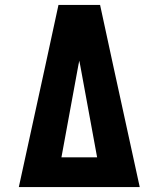

<svg xmlns="http://www.w3.org/2000/svg" viewBox="-20 -755 640 775"><path d="M56 0 163 -490 216 -735H384L437 -490L544 0ZM372 -120 304 -490Q303 -495 302 -500Q301 -505 300 -510Q299 -505 298 -500Q297 -495 296 -490L228 -120Z"/></svg>

Font: Iosevka Etoile Heavy
Style: Regular
Weight: 900
Designer: Belleve Invis
Foundry: Belleve Invis
Version: Version 22.1.2; ttfautohint (v1.8.4)